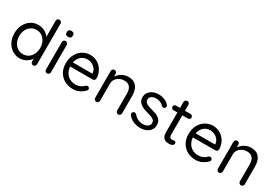

<svg xmlns="http://www.w3.org/2000/svg" viewBox="52 -1712 3877 2695"><g transform="rotate(30 1990.5 -365.0)"><path d="M500 -740Q517 -740 528.5 -728.5Q540 -717 540 -700V-41Q540 -24 528.5 -12Q517 0 500 0Q482 0 471 -12Q460 -24 460 -41V-136L479 -143Q479 -119 464 -92.5Q449 -66 423 -43Q397 -20 361.5 -5Q326 10 285 10Q218 10 163.5 -25Q109 -60 77.5 -121Q46 -182 46 -260Q46 -339 77.5 -400Q109 -461 163 -495.5Q217 -530 283 -530Q325 -530 362 -516Q399 -502 426.5 -478Q454 -454 470 -425Q486 -396 486 -367L460 -373V-700Q460 -717 471 -728.5Q482 -740 500 -740ZM294 -64Q344 -64 382.5 -89.5Q421 -115 442.5 -159.5Q464 -204 464 -260Q464 -317 442.5 -361Q421 -405 382.5 -430.5Q344 -456 294 -456Q245 -456 206.5 -430.5Q168 -405 146 -361Q124 -317 124 -260Q124 -205 146 -160.5Q168 -116 206.5 -90Q245 -64 294 -64Z M765 -41Q765 -24 753.5 -12Q742 0 725 0Q707 0 696 -12Q685 -24 685 -41V-485Q685 -502 696.5 -513.5Q708 -525 725 -525Q742 -525 753.5 -513.5Q765 -502 765 -485ZM725 -592Q700 -592 688 -602Q676 -612 676 -633V-647Q676 -668 689 -678Q702 -688 726 -688Q750 -688 762 -678Q774 -668 774 -647V-633Q774 -612 761.5 -602Q749 -592 725 -592Z M1148 10Q1068 10 1008 -24Q948 -58 914.5 -117.5Q881 -177 881 -255Q881 -342 915.5 -403.5Q950 -465 1005.5 -497.5Q1061 -530 1123 -530Q1169 -530 1212 -513Q1255 -496 1288 -463.5Q1321 -431 1341 -385.5Q1361 -340 1362 -284Q1362 -268 1350 -257Q1338 -246 1322 -246H927L909 -315H1294L1278 -301V-323Q1274 -364 1250.5 -393.5Q1227 -423 1193.5 -439Q1160 -455 1123 -455Q1093 -455 1063.5 -444.5Q1034 -434 1010.5 -410.5Q987 -387 972.5 -350Q958 -313 958 -261Q958 -203 981.5 -159Q1005 -115 1047 -89.5Q1089 -64 1145 -64Q1180 -64 1206 -73Q1232 -82 1251 -95.5Q1270 -109 1283 -123Q1296 -132 1308 -132Q1323 -132 1332.5 -122Q1342 -112 1342 -98Q1342 -81 1326 -68Q1298 -37 1250 -13.5Q1202 10 1148 10Z M1739 -530Q1807 -530 1846 -502Q1885 -474 1901.5 -427Q1918 -380 1918 -322V-41Q1918 -24 1906.5 -12Q1895 0 1878 0Q1861 0 1849.5 -12Q1838 -24 1838 -41V-320Q1838 -358 1826.5 -388.5Q1815 -419 1788.5 -437.5Q1762 -456 1716 -456Q1674 -456 1639 -437.5Q1604 -419 1583 -388.5Q1562 -358 1562 -320V-41Q1562 -24 1550.5 -12Q1539 0 1522 0Q1505 0 1493.5 -12Q1482 -24 1482 -41V-477Q1482 -494 1493.5 -505.5Q1505 -517 1522 -517Q1540 -517 1551 -505.5Q1562 -494 1562 -477V-406L1542 -384Q1547 -410 1565 -436.5Q1583 -463 1610 -484Q1637 -505 1670 -517.5Q1703 -530 1739 -530Z M2037 -82Q2028 -95 2029 -109.5Q2030 -124 2046 -135Q2056 -142 2069.5 -141Q2083 -140 2094 -128Q2122 -95 2158 -75.5Q2194 -56 2246 -56Q2270 -57 2294 -64Q2318 -71 2334.5 -88.5Q2351 -106 2351 -135Q2351 -163 2334 -179.5Q2317 -196 2290 -206.5Q2263 -217 2231 -225Q2198 -234 2166 -245.5Q2134 -257 2108.5 -274.5Q2083 -292 2067.5 -318.5Q2052 -345 2052 -383Q2052 -428 2076.5 -461Q2101 -494 2142.5 -512Q2184 -530 2233 -530Q2261 -530 2291.5 -523.5Q2322 -517 2351 -501.5Q2380 -486 2402 -459Q2411 -449 2412 -434Q2413 -419 2399 -407Q2388 -399 2374.5 -400Q2361 -401 2352 -410Q2331 -435 2299.5 -448.5Q2268 -462 2230 -462Q2206 -462 2183 -455Q2160 -448 2144.5 -431.5Q2129 -415 2129 -386Q2130 -359 2147 -342Q2164 -325 2193 -314.5Q2222 -304 2257 -294Q2289 -286 2318.5 -275.5Q2348 -265 2372 -248Q2396 -231 2410 -204.5Q2424 -178 2424 -138Q2424 -92 2398 -58.5Q2372 -25 2329.5 -7.5Q2287 10 2238 10Q2183 10 2129.5 -11Q2076 -32 2037 -82Z M2520 -514H2755Q2771 -514 2781.5 -503Q2792 -492 2792 -477Q2792 -461 2781.5 -450.5Q2771 -440 2755 -440H2520Q2505 -440 2494 -451Q2483 -462 2483 -478Q2483 -493 2494 -503.5Q2505 -514 2520 -514ZM2625 -650Q2642 -650 2653 -638.5Q2664 -627 2664 -610V-127Q2664 -103 2671 -91Q2678 -79 2689.5 -74.5Q2701 -70 2712 -70Q2722 -70 2729.5 -73.5Q2737 -77 2747 -77Q2757 -77 2765.5 -67.5Q2774 -58 2774 -43Q2774 -25 2753 -12.5Q2732 0 2706 0Q2692 0 2671.5 -2Q2651 -4 2631 -15Q2611 -26 2597.5 -51.5Q2584 -77 2584 -123V-610Q2584 -627 2596 -638.5Q2608 -650 2625 -650Z M3137 10Q3057 10 2997 -24Q2937 -58 2903.5 -117.5Q2870 -177 2870 -255Q2870 -342 2904.5 -403.5Q2939 -465 2994.5 -497.5Q3050 -530 3112 -530Q3158 -530 3201 -513Q3244 -496 3277 -463.5Q3310 -431 3330 -385.5Q3350 -340 3351 -284Q3351 -268 3339 -257Q3327 -246 3311 -246H2916L2898 -315H3283L3267 -301V-323Q3263 -364 3239.5 -393.5Q3216 -423 3182.5 -439Q3149 -455 3112 -455Q3082 -455 3052.5 -444.5Q3023 -434 2999.5 -410.5Q2976 -387 2961.5 -350Q2947 -313 2947 -261Q2947 -203 2970.5 -159Q2994 -115 3036 -89.5Q3078 -64 3134 -64Q3169 -64 3195 -73Q3221 -82 3240 -95.5Q3259 -109 3272 -123Q3285 -132 3297 -132Q3312 -132 3321.5 -122Q3331 -112 3331 -98Q3331 -81 3315 -68Q3287 -37 3239 -13.5Q3191 10 3137 10Z M3728 -530Q3796 -530 3835 -502Q3874 -474 3890.5 -427Q3907 -380 3907 -322V-41Q3907 -24 3895.5 -12Q3884 0 3867 0Q3850 0 3838.5 -12Q3827 -24 3827 -41V-320Q3827 -358 3815.5 -388.5Q3804 -419 3777.5 -437.5Q3751 -456 3705 -456Q3663 -456 3628 -437.5Q3593 -419 3572 -388.5Q3551 -358 3551 -320V-41Q3551 -24 3539.5 -12Q3528 0 3511 0Q3494 0 3482.5 -12Q3471 -24 3471 -41V-477Q3471 -494 3482.5 -505.5Q3494 -517 3511 -517Q3529 -517 3540 -505.5Q3551 -494 3551 -477V-406L3531 -384Q3536 -410 3554 -436.5Q3572 -463 3599 -484Q3626 -505 3659 -517.5Q3692 -530 3728 -530Z"/></g></svg>

Font: Quicksand Light Medium
Style: Regular
Weight: 500
Version: Version 3.006